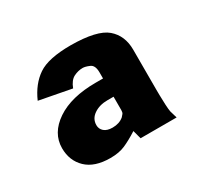

<svg xmlns="http://www.w3.org/2000/svg" viewBox="-84 -839 572 547"><g transform="rotate(-30 202.0 -565.5)"><path d="M139 -398Q87 -398 60 -424Q33 -450 33 -491Q33 -540.5 80.8 -572.8Q128.5 -605 209.5 -605H233.5V-625Q233.5 -648.5 220 -654.2Q206.5 -660 198 -660Q183 -660 168.5 -652.8Q154 -645.5 145.5 -623L40.5 -643Q60 -687.5 93.5 -710.2Q127 -733 201 -733Q287 -732.5 318 -706Q349 -679.5 349 -633Q349 -590.5 349 -563.8Q349 -537 349 -501Q349 -497.5 349.2 -482.8Q349.5 -468 350.2 -451.8Q351 -435.5 352.5 -428L359.5 -404H241L233.5 -432Q207.5 -415.5 187.5 -406.8Q167.5 -398 139 -398ZM187.5 -470Q209.5 -470 224 -482Q228 -486 230.8 -489.8Q233.5 -493.5 233.5 -501V-545H213.5Q187 -545 168.8 -532.5Q150.5 -520 150.5 -499Q150.5 -486.5 160 -478.2Q169.5 -470 187.5 -470Z"/></g></svg>

Font: Public Sans Thin Black
Style: Regular
Weight: 900
Version: Version 2.001